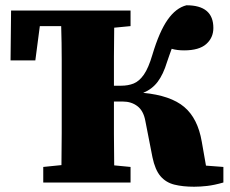

<svg xmlns="http://www.w3.org/2000/svg" viewBox="-20 -692 871 728"><path d="M716 16Q673 16 641 8Q609 0 588.5 -24Q568 -48 558 -96L531 -234Q524 -272 501 -289.5Q478 -307 446 -307H412Q412 -243 412 -183.5Q412 -124 413 -65L475 -59V0H144V-59L213 -66Q214 -126 214 -187.5Q214 -249 214 -310V-342Q214 -404 214 -467Q214 -530 212 -593H131L114 -463H20L22 -652H475V-593L413 -587Q412 -533 412 -478Q412 -423 412 -367H439Q466 -367 487 -375.5Q508 -384 525.5 -409Q543 -434 558 -485Q584 -572 615.5 -617Q647 -662 687 -672Q789 -672 789 -586Q789 -549 762 -525Q735 -501 678 -501Q651 -501 631 -507Q627 -496 622.5 -483.5Q618 -471 613 -456Q599 -410 578 -382Q557 -354 523 -340Q627 -330 678.5 -286.5Q730 -243 745 -155L761 -64L827 -59V0Q792 10 765.5 13Q739 16 716 16Z"/></svg>

Font: Source Serif 4 Black
Style: Regular
Weight: 900
Designer: Frank Grießhammer
Foundry: Adobe
Version: Version 4.005;hotconv 1.1.0;makeotfexe 2.6.0